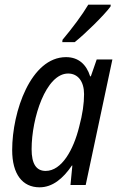

<svg xmlns="http://www.w3.org/2000/svg" viewBox="-20 -790 507 820"><path d="M247 -620 246 -610H299C341 -643 424 -724 452 -762L453 -770H357C331 -726 289 -670 247 -620ZM149 10C204 10 249 -27 287 -83H289L281 0H346L460 -536H393L368 -464H365C349 -515 315 -546 262 -546C112 -546 32 -314 32 -149C32 -46 76 10 149 10ZM175 -60C135 -60 115 -90 115 -153C115 -286 176 -476 271 -476C313 -476 339 -442 339 -388C339 -348 333 -304 318 -248C294 -151 244 -60 175 -60Z"/></svg>

Font: Noto Sans Condensed
Style: Italic
Weight: 400
Width: 3
Italic angle: -12°
Designer: Monotype Design Team
Foundry: Monotype Imaging Inc.
Version: Version 2.013